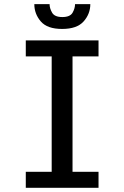

<svg xmlns="http://www.w3.org/2000/svg" viewBox="-20 -892 590 912"><path d="M102.5 0V-76H225.5V-624H102.5V-700H448V-624H324.5V-76H448V0ZM275 -754.5Q204.5 -754.5 173.8 -790.2Q143 -826 143 -872.5H215.5Q215.5 -852.5 227.5 -831.8Q239.5 -811 276 -811Q313 -811 324.8 -831.8Q336.5 -852.5 336.5 -872.5H409Q409 -826 377.2 -790.2Q345.5 -754.5 275 -754.5Z"/></svg>

Font: Trispace SemiCondensed
Style: Regular
Weight: 400
Width: 4
Designer: Tyler Finck
Foundry: Etcetera Type Company
Version: Version 1.210; ttfautohint (v1.8.3)